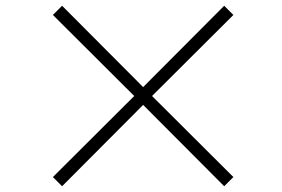

<svg xmlns="http://www.w3.org/2000/svg" viewBox="-20 -598 980 668"><path d="M164 18 447 -264 164 -546 196 -578 478 -295 760 -578 792 -546 509 -264 792 18 760 50 478 -233 196 50Z"/></svg>

Font: Old Standard TT
Style: Italic
Weight: 400
Italic angle: -15.2°
Designer: Alexey Kryukov <alexios@thessalonica.org.ru>
Version: Version 2.2